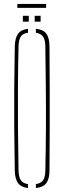

<svg xmlns="http://www.w3.org/2000/svg" viewBox="-20 -950 324 974"><path d="M122 4Q86.5 -0.5 71.2 -21.5Q56 -42.5 55 -85Q53 -197.5 52.2 -298.5Q51.5 -399.5 52.2 -500.5Q53 -601.5 55 -714Q56 -757 71.2 -778.2Q86.5 -799.5 122 -804V-784Q96 -780.5 85.5 -764.5Q75 -748.5 74 -714Q71.5 -604 71 -503.8Q70.5 -403.5 71.2 -301.5Q72 -199.5 74 -85Q75 -51.5 85.5 -35.8Q96 -20 122 -16ZM162 4V-16Q188 -20 198.8 -35.8Q209.5 -51.5 210 -85Q212.5 -199.5 213 -301.5Q213.5 -403.5 212.5 -503.8Q211.5 -604 210 -714Q209.5 -748.5 198.5 -764Q187.5 -779.5 162 -784V-804Q199 -800.5 215 -779Q231 -757.5 231 -714Q232 -601.5 232.2 -500.5Q232.5 -399.5 232.2 -298.5Q232 -197.5 231 -85Q231 -42.5 215 -21.2Q199 0 162 4ZM156 -840V-870H186V-840ZM96 -840V-870H126V-840ZM68 -930H214V-910H68Z"/></svg>

Font: Big Shoulders Stencil Display Thin
Style: Regular
Weight: 100
Designer: Patric King
Foundry: XO Type Co
Version: Version 1.000